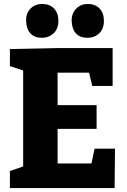

<svg xmlns="http://www.w3.org/2000/svg" viewBox="-20 -950 642 970"><path d="M458 -199H561L559 0H30V-86L97 -109V-594L30 -616V-702L267 -707H549V-516H446L430 -583H271V-419H468V-299H271V-124H442ZM423 -759Q384 -759 363.5 -781.5Q343 -804 342 -845Q342 -884 365.5 -907Q389 -930 423 -930Q461 -930 483 -907Q505 -884 505 -845Q505 -804 481 -781.5Q457 -759 423 -759ZM192 -759Q154 -759 133.5 -781.5Q113 -804 112 -845Q111 -884 134.5 -907Q158 -930 192 -930Q231 -930 253 -907Q275 -884 275 -845Q275 -804 250.5 -781.5Q226 -759 192 -759Z"/></svg>

Font: Bitter ExtraBold
Style: Regular
Weight: 800
Designer: Sol Matas, and Bitter project Authors
Foundry: Sol Matas
Version: Version 2.001